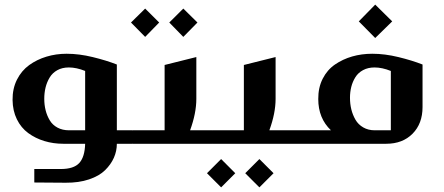

<svg xmlns="http://www.w3.org/2000/svg" viewBox="-20 -620 1915 828"><path d="M127.9 167V108.9H242.2Q298.3 108.9 322 82.8Q345.7 56.6 347.2 0H252.9Q210 0 171.4 -11.7Q132.8 -23.4 101.8 -46.1Q70.8 -68.8 52.7 -105.7Q34.7 -142.6 34.2 -189Q33.7 -237.8 53.2 -276.6Q72.8 -315.4 106 -339.4Q139.2 -363.3 180.4 -375.7Q221.7 -388.2 267.1 -388.2Q321.3 -388.2 380.1 -373.8Q439 -359.4 483.9 -341.8V-58.1H550.8Q555.2 -58.1 558.1 -55.2Q561 -52.2 561 -47.9V-9.8Q561 0 550.8 0H483.9Q483.9 31.2 471.2 60.1Q458.5 88.9 433.3 113.8Q408.2 138.7 364 153.6Q319.8 168.5 263.2 168ZM277.8 -58.1H347.2V-314Q309.6 -329.1 276.9 -329.1Q248.5 -329.1 227.3 -317.4Q206.1 -305.7 194.1 -285.6Q182.1 -265.6 176.5 -242.7Q170.9 -219.7 170.9 -193.8Q170.9 -167.5 176.8 -144.3Q182.6 -121.1 194.6 -101.1Q206.5 -81.1 228 -69.6Q249.5 -58.1 277.8 -58.1Z M606 -583 666.5 -522.9 606 -460.9 544.9 -522.9ZM770.5 -583 831.5 -522.9 770.5 -460.9 710 -522.9ZM799.8 -58.1H894.5Q898.9 -58.1 901.9 -55.2Q904.8 -52.2 904.8 -47.9V-9.8Q904.8 0 894.5 0H553.7Q543.9 0 543.9 -9.8V-47.9Q543.9 -58.1 553.7 -58.1H689.9V-339.8L826.7 -374V-193.8Q826.7 -131.8 799.8 -58.1Z M1141.6 -58.1H1236.3Q1240.7 -58.1 1243.7 -55.2Q1246.6 -52.2 1246.6 -47.9V-9.8Q1246.6 0 1236.3 0H895.5Q885.7 0 885.7 -9.8V-47.9Q885.7 -58.1 895.5 -58.1H1031.7V-339.8L1168.5 -374V-193.8Q1168.5 -131.8 1141.6 -58.1ZM933.6 65.9 994.6 127 933.6 188 872.6 127ZM1098.6 65.9 1159.7 127 1098.6 188 1037.6 127Z M1598.1 -600.1 1671.4 -527.8 1598.1 -456.1 1527.3 -527.8ZM1802.2 -341.8V-158.2Q1802.2 -86.9 1759.3 -43.5Q1716.3 0 1645.5 0H1236.3Q1226.6 0 1226.6 -9.8V-47.9Q1226.6 -58.1 1236.3 -58.1H1407.2Q1352.5 -109.9 1352.5 -192.9Q1352.1 -242.2 1371.6 -280.5Q1391.1 -318.8 1424.6 -341.8Q1458 -364.7 1498.8 -376.5Q1539.6 -388.2 1585.4 -388.2Q1639.6 -388.2 1698.5 -373.8Q1757.3 -359.4 1802.2 -341.8ZM1596.2 -58.1H1665.5V-314Q1627.9 -329.1 1595.2 -329.1Q1566.9 -329.1 1545.7 -317.6Q1524.4 -306.2 1512.5 -286.9Q1500.5 -267.6 1494.9 -245.4Q1489.3 -223.1 1489.3 -198.2Q1489.3 -171.9 1495.1 -148.2Q1501 -124.5 1512.9 -103.8Q1524.9 -83 1546.4 -70.6Q1567.9 -58.1 1596.2 -58.1Z"/></svg>

Font: Wesal
Style: Regular
Weight: 700
Designer: Ahmed zaza
Foundry: Ahmed zaza
Version: Version 2.01